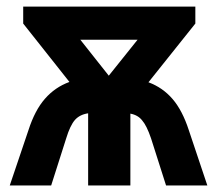

<svg xmlns="http://www.w3.org/2000/svg" viewBox="-20 -566 663 586"><path d="M576.2 -545.9V-494.1L433.1 -314.9Q476.6 -298.8 506.8 -263.7Q536.6 -229 556.2 -168.9L612.8 0H486.8L440.9 -144Q427.7 -182.6 414.1 -198.2Q401.4 -214.8 377.9 -219.2V0H249V-220.2Q223.1 -216.3 208.5 -199.7Q193.8 -182.6 182.1 -144L136.2 0H9.8L66.9 -168.9Q86.4 -229.5 117.2 -264.6Q147.9 -299.8 191.9 -315.9L50.8 -494.1V-545.9ZM399.9 -444.8H225.1L312 -335Z"/></svg>

Font: Droid Sans Thai
Style: Bold
Weight: 700
Designer: Steve Matteson
Foundry: Ascender Corporation
Version: Version 1.00